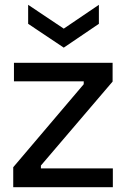

<svg xmlns="http://www.w3.org/2000/svg" viewBox="-20 -778 524 798"><path d="M35 0V-83L328 -428V-440H38V-517H448V-439L150 -90V-78H449V0ZM97 -758 245 -659 391 -758V-679L245 -580L97 -679Z"/></svg>

Font: Bricolage Grotesque 20pt
Style: Regular
Weight: 400
Version: Version 1.001;gftools[0.9.33.dev8+g029e19f]